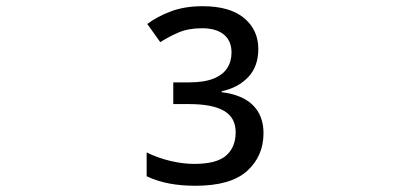

<svg xmlns="http://www.w3.org/2000/svg" viewBox="-20 -680 1310 613"><path d="M604 -86.9Q716.8 -86.9 769 -134.3Q821.3 -181.6 821.3 -254.9Q821.3 -310.1 787.8 -343.8Q754.4 -377.4 687.5 -385.7V-388.7Q739.3 -399.4 772 -433.3Q804.7 -467.3 804.7 -523.9Q804.7 -584.5 759.3 -622.3Q713.9 -660.2 627 -660.2Q569.3 -660.2 525.4 -643.6Q481.4 -627 450.2 -603.5L491.7 -545.4Q519 -563 550.3 -576.4Q581.5 -589.8 625 -589.8Q670.4 -589.8 694.8 -569.6Q719.2 -549.3 719.2 -512.2Q719.2 -483.9 705.3 -462.4Q691.4 -440.9 661.6 -429Q631.8 -417 584 -417H533.2V-347.7H583.5Q658.7 -347.7 695.6 -325.9Q732.4 -304.2 732.4 -257.8Q732.4 -210 701.9 -183.3Q671.4 -156.7 600.1 -156.7Q564 -156.7 523.7 -166.3Q483.4 -175.8 448.2 -193.4V-117.2Q482.9 -101.1 521 -94Q559.1 -86.9 604 -86.9Z"/></svg>

Font: Noto Emoji Medium
Style: Regular
Weight: 500
Designer: Google, Inc.
Foundry: Google, Inc.
Version: Version 3.003